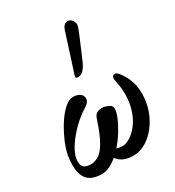

<svg xmlns="http://www.w3.org/2000/svg" viewBox="-191 -905 942 1031"><g transform="rotate(-30 280.0 -390.0)"><path d="M136 12Q107 12 81 2.5Q55 -7 39 -33.5Q23 -60 23 -111Q23 -148 32 -184Q41 -220 57 -254Q79 -303 105 -341.5Q131 -380 157.5 -402.5Q184 -425 207 -425Q221 -425 232 -422Q243 -419 254 -410Q267 -400 265.5 -379.5Q264 -359 235 -342Q211 -328 180.5 -302Q150 -276 122 -243Q94 -210 75.5 -176Q57 -142 57 -112Q57 -86 70.5 -74.5Q84 -63 111 -63Q132 -63 152.5 -73Q173 -83 189 -104Q206 -125 220 -154Q234 -183 244.5 -212Q255 -241 262 -262Q270 -287 291 -293Q312 -299 330 -294Q347 -290 359.5 -282Q372 -274 372 -257Q372 -240 359 -207.5Q346 -175 323 -137.5Q300 -100 269.5 -66Q239 -32 205 -10Q171 12 136 12ZM333 11Q293 11 266 -4Q239 -19 231 -43L255 -83Q269 -63 309 -63Q330 -63 356 -79Q382 -95 405.5 -125.5Q429 -156 444 -200.5Q459 -245 459 -302Q459 -319 457 -337Q455 -355 453 -361Q451 -373 449 -384.5Q447 -396 447 -400Q447 -420 466 -420Q474 -420 485 -408Q496 -396 510 -372Q521 -353 530 -324.5Q539 -296 539 -255Q539 -203 522.5 -155.5Q506 -108 477 -70.5Q448 -33 411 -11Q374 11 333 11ZM288 -503Q279 -503 276 -505Q273 -507 273 -511Q273 -513 273 -515.5Q273 -518 274 -520L349 -754Q361 -792 386 -792Q404 -792 413.5 -777.5Q423 -763 423 -751Q423 -746 418 -730.5Q413 -715 400 -685L352 -572Q324 -503 288 -503Z"/></g></svg>

Font: Junicode VF
Style: Italic
Weight: 400
Italic angle: -11°
Designer: Peter S. Baker
Version: Version 2.209